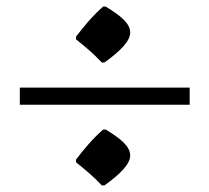

<svg xmlns="http://www.w3.org/2000/svg" viewBox="-20 -603 633 581"><path d="M288 -414H296C344 -448 374 -479 374 -504C374 -532 346 -555 300 -583H292C259 -554 232 -521 210 -492V-484C236 -463 262 -442 288 -414ZM40 -286H554V-338H40ZM288 -42H296C344 -76 374 -107 374 -132C374 -160 346 -183 300 -211H292C259 -182 232 -149 210 -120V-112C236 -91 262 -70 288 -42Z"/></svg>

Font: Noto Nastaliq Urdu
Style: Bold
Weight: 700
Designer: Monotype Design Team (Patrick Giasson: type design, Kamal Mansour: OpenType code, Glenda Bellarosa). Updated by Simon Co
Foundry: Monotype Imaging Inc., Simon Cozens
Version: Version 3.009